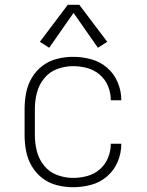

<svg xmlns="http://www.w3.org/2000/svg" viewBox="-20 -776 616 804"><path d="M286 8Q324 8 361.5 -2Q399 -12 428.5 -37.5Q458 -63 473 -99Q488 -135 488 -174H444Q444 -144 432.5 -115.5Q421 -87 398 -67Q375 -47 345.5 -39Q316 -31 286 -31Q252 -31 219.5 -43Q187 -55 165 -82Q143 -109 134.5 -142.5Q126 -176 126 -210V-320Q126 -354 134.5 -387.5Q143 -421 165 -448Q187 -475 219.5 -487Q252 -499 286 -499Q316 -499 345.5 -491Q375 -483 398 -463Q421 -443 432.5 -415Q444 -387 444 -356H488Q488 -395 473 -431Q458 -467 428.5 -492.5Q399 -518 361.5 -528Q324 -538 286 -538Q252 -538 218.5 -529.5Q185 -521 158 -500.5Q131 -480 113.5 -450.5Q96 -421 89.5 -387.5Q83 -354 83 -320V-210Q83 -176 89.5 -142.5Q96 -109 113.5 -79.5Q131 -50 158 -29.5Q185 -9 218.5 -0.5Q252 8 286 8ZM186 -576 288 -722 390 -576 429 -601 312 -756H264L147 -601Z"/></svg>

Font: Iosevka Sparkle Extralight
Style: Regular
Weight: 200
Designer: Belleve Invis
Foundry: Belleve Invis
Version: Version 4.5.0; ttfautohint (v1.8.3)